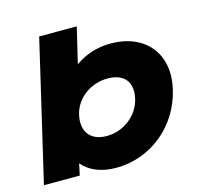

<svg xmlns="http://www.w3.org/2000/svg" viewBox="-114 -925 1109 1060"><g transform="rotate(-15 440.0 -394.5)"><path d="M300 -325.7C320.8 -416.8 407.9 -478.2 503 -478.2C598 -478.2 642.6 -421.8 621.8 -330.7C601 -238.6 513.9 -172.3 418.8 -172.3C323.8 -172.3 279.2 -233.7 300 -325.7ZM423.8 10.9C617.8 10.9 789.1 -123.8 835.6 -324.8C883.2 -524.8 763.4 -660.4 569.3 -660.4C490.1 -660.4 421.8 -636.6 365.3 -596L413.9 -800H199L11.9 0H216.8L230.7 -66.3C271.3 -17.8 336.6 10.9 423.8 10.9Z"/></g></svg>

Font: Calandify
Style: Semi Bold Italic
Weight: 700
Italic angle: -12°
Designer: Larry Fischer
Foundry: Larry Fischer
Version: Version 1.0; ttfautohint (v1.8.4.7-5d5b)